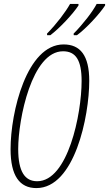

<svg xmlns="http://www.w3.org/2000/svg" viewBox="-20 -951 557 981"><path d="M356 -779 357 -771H373C420 -805 489 -880 517 -923V-931H474C453 -891 406 -830 356 -779ZM220 -779 221 -771H237C284 -806 353 -880 381 -923V-931H338C316 -891 270 -830 220 -779ZM166 10C361 10 436 -356 436 -538C436 -668 390 -724 305 -724C117 -724 34 -379 34 -189C34 -53 80 10 166 10ZM170 -25C107 -25 73 -74 73 -190C73 -343 143 -689 302 -689C367 -689 397 -644 397 -537C397 -368 327 -25 170 -25Z"/></svg>

Font: Noto Sans ExtraCondensed ExtraLight
Style: Italic
Weight: 200
Width: 2
Italic angle: -12°
Designer: Monotype Design Team
Foundry: Monotype Imaging Inc.
Version: Version 2.013